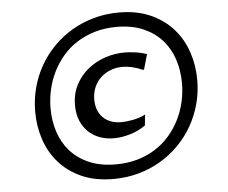

<svg xmlns="http://www.w3.org/2000/svg" viewBox="-53 -805 1061 895"><g transform="rotate(-5 477.0 -357.5)"><path d="M106 -315.9Q106 -374.5 120.6 -429Q135.3 -483.4 162.4 -530.8Q189.5 -578.1 228 -617.2Q266.6 -656.2 314.2 -684.3Q361.8 -712.4 417.5 -727.8Q473.1 -743.2 534.7 -743.2Q619.1 -743.2 682.4 -714.8Q745.6 -686.5 787.6 -638.9Q829.6 -591.3 850.6 -529.1Q871.6 -466.8 871.6 -398.4Q871.6 -340.3 856.9 -286.1Q842.3 -231.9 815.2 -184.6Q788.1 -137.2 749.5 -98.1Q710.9 -59.1 663.3 -31Q615.7 -2.9 559.8 12.5Q503.9 27.8 442.4 27.8Q357.9 27.8 294.7 -0.2Q231.4 -28.3 189.5 -75.9Q147.5 -123.5 126.7 -185.5Q106 -247.6 106 -315.9ZM178.7 -325.2Q178.7 -266.6 195.8 -214.6Q212.9 -162.6 247.8 -123.5Q282.7 -84.5 335.4 -61.8Q388.2 -39.1 460 -39.1Q514.6 -39.1 561 -52.5Q607.4 -65.9 645.3 -90.1Q683.1 -114.3 711.7 -147.2Q740.2 -180.2 759.8 -219Q779.3 -257.8 789.3 -301.5Q799.3 -345.2 799.3 -390.1Q799.3 -449.2 782 -501.5Q764.6 -553.7 729.7 -592.8Q694.8 -631.8 642.1 -654.5Q589.4 -677.2 518.1 -677.2Q463.4 -677.2 417 -663.6Q370.6 -649.9 332.8 -626Q294.9 -602.1 266.4 -568.8Q237.8 -535.6 218.3 -496.6Q198.7 -457.5 188.7 -413.8Q178.7 -370.1 178.7 -325.2ZM609.9 -208Q576.7 -184.6 537.1 -172.9Q497.6 -161.1 460.9 -161.1Q425.3 -161.1 394.8 -172.4Q364.3 -183.6 341.8 -205.3Q319.3 -227.1 306.4 -258.3Q293.5 -289.6 293.5 -330.1Q293.5 -383.3 315.2 -425Q336.9 -466.8 372.6 -495.8Q408.2 -524.9 453.1 -540Q498 -555.2 544.4 -555.2Q562 -555.2 590.1 -552Q618.2 -548.8 648.9 -538.6L628.9 -468.8L624 -466.8Q598.1 -478.5 574 -483.9Q549.8 -489.3 529.3 -489.3Q500.5 -489.3 474.4 -479.5Q448.2 -469.7 428.5 -451.7Q408.7 -433.6 397 -407.5Q385.3 -381.3 385.3 -349.1Q385.3 -322.8 393.1 -301.5Q400.9 -280.3 416 -264.9Q431.2 -249.5 452.9 -241.2Q474.6 -232.9 502 -232.9Q511.2 -232.9 524.9 -234.1Q538.6 -235.4 554 -238.3Q569.3 -241.2 585.2 -246.1Q601.1 -251 615.2 -258.8Z"/></g></svg>

Font: Proza Libre
Style: Italic
Weight: 400
Designer: Jasper de Waard
Foundry: Jasper de Waard
Version: Version 1.000; ttfautohint (v1.4.1.8-43bc)